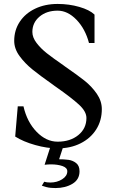

<svg xmlns="http://www.w3.org/2000/svg" viewBox="-20 -736 588 973"><path d="M57 -44 70 -197H99Q117 -118 165.5 -68Q214 -18 272 -18Q336 -18 377 -51.5Q418 -85 418 -138Q418 -171 380.5 -205.5Q343 -240 266 -294L256 -301L248 -307Q184 -352 145 -383.5Q106 -415 79 -452Q52 -489 52 -529Q52 -583 80 -625.5Q108 -668 158 -692Q208 -716 272 -716Q330 -716 382 -701Q434 -686 459 -662V-518H431Q412 -590 367.5 -636Q323 -682 272 -682Q216 -682 180 -651.5Q144 -621 144 -574Q144 -546 165.5 -518Q187 -490 217.5 -466Q248 -442 303 -404L307 -401L311 -398Q372 -356 408.5 -327Q445 -298 470.5 -261Q496 -224 496 -183Q496 -125 467.5 -80Q439 -35 388 -9.5Q337 16 272 16Q219 16 158.5 -1Q98 -18 57 -44ZM238 216Q226 215 214.5 212Q203 209 192 205L204 185Q217 189 235 189Q269 189 295 172.5Q321 156 321 132Q321 114 296.5 105.5Q272 97 238 97Q224 97 206 99L243 -16H308L274 88L269 71Q271 71 273 71Q305 71 327 74Q349 77 366 90.5Q383 104 383 132Q383 174 347 195.5Q311 217 261 217Q245 217 238 216Z"/></svg>

Font: Wittgenstein
Style: Regular
Weight: 400
Designer: Jörg Drees
Foundry: Jörg Drees
Version: Version 1.003;Glyphs 3.1.2 (3151)